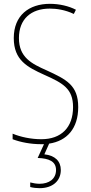

<svg xmlns="http://www.w3.org/2000/svg" viewBox="-20 -744 475 1004"><path d="M298 145C298 99 268 69 212 63L237 7C330 -7 389 -72 389 -184C389 -299 326 -329 224 -376C145 -411 79 -444 79 -545C79 -644 142 -699 240 -699C275 -699 320 -693 366 -671L377 -693C341 -712 291 -724 241 -724C131 -724 52 -663 52 -545C52 -429 123 -393 211 -353C310 -309 362 -280 362 -184C362 -77 300 -16 196 -16C142 -16 87 -28 46 -45V-16C88 0 141 10 195 10C200 10 205 10 210 10L177 82C236 84 273 100 273 145C273 192 236 217 187 217C171 217 153 214 138 210V234C153 238 171 240 187 240C254 240 298 203 298 145Z"/></svg>

Font: Noto Sans Devanagari Condensed Thin
Style: Regular
Weight: 100
Width: 3
Designer: Jelle Bosma - Monotype Design Team
Foundry: Monotype Imaging Inc.
Version: Version 2.004